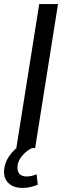

<svg xmlns="http://www.w3.org/2000/svg" viewBox="-32 -725 318 940"><path d="M48 0 160 -705H252L140 0ZM78 195Q32 195 7.5 169.5Q-17 144 -11 100Q-5 59 24.5 24Q54 -11 100 -34L125 0Q107 8 91.5 22Q76 36 66 52.5Q56 69 54 87Q51 113 63 126Q75 139 97 139Q109 139 121 136.5Q133 134 147 128L153 179Q137 186 118.5 190.5Q100 195 78 195Z"/></svg>

Font: Nunito Sans 10pt SemiCondensed Medium
Style: Italic
Weight: 500
Width: 4
Italic angle: -9°
Designer: Vernon Adams
Foundry: Vernon Adams
Version: Version 3.101;gftools[0.9.27]